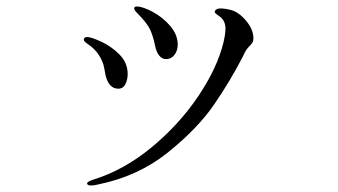

<svg xmlns="http://www.w3.org/2000/svg" viewBox="-20 -544 1040 591"><path d="M457 -405Q451 -434 441.5 -454Q432 -474 402 -504Q393 -513 393 -518Q393 -524 401 -524Q419 -524 450 -507.5Q481 -491 504 -464Q527 -437 527 -407Q527 -388 517 -375Q507 -362 491 -362Q479 -362 470 -373Q461 -384 457 -405ZM248 21Q248 15 267 9Q361 -20 446 -90Q531 -160 590 -247.5Q649 -335 668 -414Q674 -440 674 -456Q674 -479 658 -492Q654 -495 647.5 -499.5Q641 -504 641 -507Q641 -512 646 -515Q651 -518 657 -518Q673 -518 692 -513Q716 -506 738 -479.5Q760 -453 760 -426Q760 -418 757 -413Q754 -408 747.5 -401.5Q741 -395 738 -390Q735 -386 732.5 -380.5Q730 -375 727 -369Q689 -295 638.5 -221.5Q588 -148 496.5 -74.5Q405 -1 281 24Q269 27 259 27Q254 27 251 25Q248 23 248 21ZM305 -312Q304 -317 300.5 -336Q297 -355 284 -375Q271 -395 248 -410Q238 -417 238 -422Q238 -430 249 -430Q260 -430 291 -416Q322 -402 347.5 -376.5Q373 -351 373 -316Q373 -299 366 -285Q359 -271 344 -271Q315 -271 305 -312Z"/></svg>

Font: Shippori Mincho B1
Style: Regular
Weight: 400
Designer: FONTDASU
Foundry: FONTDASU / Google Inc. / but / Adobe
Version: Version 3.110; ttfautohint (v1.8.3)